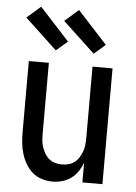

<svg xmlns="http://www.w3.org/2000/svg" viewBox="-54 -809 609 859"><g transform="rotate(5 250.0 -379.5)"><path d="M214 8Q190 8 166 0.5Q142 -7 124 -22.5Q106 -38 93.5 -59.5Q81 -81 74 -104Q67 -127 64.5 -151.5Q62 -176 62 -200V-520H152V-200Q152 -185 153.5 -169.5Q155 -154 160 -140Q165 -126 173 -112.5Q181 -99 193 -89.5Q205 -80 220 -76Q235 -72 250 -72Q265 -72 280 -76Q295 -80 307 -89.5Q319 -99 327 -112.5Q335 -126 340 -140Q345 -154 346.5 -169.5Q348 -185 348 -200V-520H438V0H348V-88Q340 -67 327.5 -48.5Q315 -30 297 -17Q279 -4 257.5 2Q236 8 214 8ZM348 -578 204 -713 266 -767 399 -622ZM178 -578 34 -713 96 -767 229 -622Z"/></g></svg>

Font: Iosevka Curly Medium
Style: Regular
Weight: 500
Monospace: yes
Designer: Belleve Invis
Foundry: Belleve Invis
Version: Version 22.1.2; ttfautohint (v1.8.4)